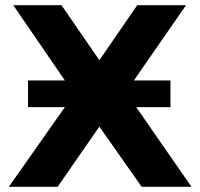

<svg xmlns="http://www.w3.org/2000/svg" viewBox="-20 -720 771 740"><path d="M718 0H526L363 -232L202 0H14L230 -307H88V-410H230L31 -700H217L363 -488L509 -700H697L496 -410H637V-307H505Z"/></svg>

Font: APTA Sans Regular
Style: Bold Italic
Weight: 700
Version: Version 7.200